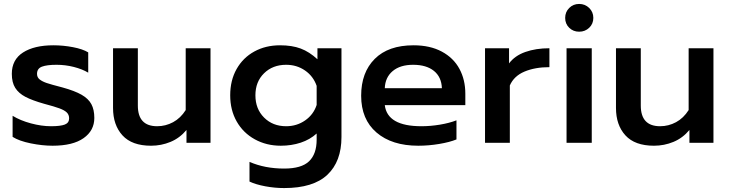

<svg xmlns="http://www.w3.org/2000/svg" viewBox="-20 -725 3703 975"><path d="M44 -30V-137Q83 -113 137 -98.5Q191 -84 239 -84Q287 -84 309 -92.5Q331 -101 331 -124Q331 -142 319.5 -153.5Q308 -165 282.5 -174.5Q257 -184 204 -198Q144 -215 109.5 -233Q75 -251 57.5 -278.5Q40 -306 40 -350Q40 -422 97 -458.5Q154 -495 251 -495Q301 -495 350.5 -485.5Q400 -476 428 -459V-356Q398 -374 355 -385Q312 -396 267 -396Q218 -396 193 -386.5Q168 -377 168 -350Q168 -332 181.5 -321.5Q195 -311 217 -303.5Q239 -296 297 -281Q359 -264 394 -244Q429 -224 444 -196Q459 -168 459 -126Q459 -62 404.5 -23.5Q350 15 247 15Q195 15 136 3Q77 -9 44 -30Z M554 -177V-480H680V-189Q680 -84 778 -84Q821 -84 859 -104.5Q897 -125 923 -166V-480H1049V0H927V-65Q893 -24 846 -4.5Q799 15 747 15Q650 15 602 -37.5Q554 -90 554 -177Z M1247 197V97Q1325 131 1423 131Q1511 131 1549.5 94Q1588 57 1588 -16V-47Q1554 -16 1507 -0.5Q1460 15 1406 15Q1333 15 1274 -17.5Q1215 -50 1182 -108Q1149 -166 1149 -241Q1149 -317 1181.5 -374.5Q1214 -432 1271.5 -463.5Q1329 -495 1402 -495Q1463 -495 1507 -478.5Q1551 -462 1592 -424V-480H1714V-29Q1714 95 1642.5 162.5Q1571 230 1423 230Q1375 230 1327 221Q1279 212 1247 197ZM1588 -192V-289Q1571 -338 1529 -367Q1487 -396 1433 -396Q1365 -396 1321 -353Q1277 -310 1277 -241Q1277 -172 1321 -128Q1365 -84 1433 -84Q1487 -84 1529.5 -113.5Q1572 -143 1588 -192Z M1814 -239Q1814 -357 1883 -426Q1952 -495 2080 -495Q2164 -495 2223.5 -463Q2283 -431 2313 -375.5Q2343 -320 2343 -249V-191H1934Q1947 -84 2120 -84Q2166 -84 2214 -92Q2262 -100 2298 -114V-17Q2264 -3 2210.5 6Q2157 15 2104 15Q1970 15 1892 -52Q1814 -119 1814 -239ZM2224 -277Q2222 -334 2183.5 -365Q2145 -396 2078 -396Q2012 -396 1974 -364Q1936 -332 1934 -277Z M2443 -480H2565V-403Q2594 -442 2647.5 -461Q2701 -480 2770 -480V-384Q2697 -384 2643.5 -361.5Q2590 -339 2569 -291V0H2443Z M2850 -634Q2850 -664 2870.5 -684.5Q2891 -705 2921 -705Q2951 -705 2972 -684.5Q2993 -664 2993 -634Q2993 -604 2972 -584Q2951 -564 2921 -564Q2891 -564 2870.5 -584Q2850 -604 2850 -634ZM2857 -480H2985V0H2857Z M3108 -177V-480H3234V-189Q3234 -84 3332 -84Q3375 -84 3413 -104.5Q3451 -125 3477 -166V-480H3603V0H3481V-65Q3447 -24 3400 -4.5Q3353 15 3301 15Q3204 15 3156 -37.5Q3108 -90 3108 -177Z"/></svg>

Font: Prompt Medium
Style: Regular
Weight: 500
Designer: Katatrad Team
Foundry: CadsonDemak
Version: Version 1.000